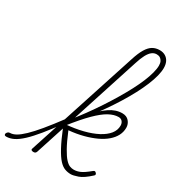

<svg xmlns="http://www.w3.org/2000/svg" viewBox="-390 -1156 1193 1311"><g transform="rotate(30 206.5 -500.0)"><path d="M-136 17Q-146 17 -149 11.5Q-152 6 -149.5 -0.5Q-147 -7 -140.5 -12.5Q-134 -18 -125 -18Q-104 -18 -79 -32Q-54 -46 -20.5 -78Q13 -110 57 -163Q101 -216 159 -294Q168 -306 172 -301.5Q176 -297 175.5 -286Q175 -275 168 -265Q111 -186 67 -132Q23 -78 -12.5 -45Q-48 -12 -77.5 2.5Q-107 17 -136 17ZM78 15Q68 15 62.5 11Q57 7 60 -1L342 -868Q360 -925 380 -958Q400 -991 424 -1005Q448 -1019 479 -1019Q505 -1019 524 -1007.5Q543 -996 553 -975.5Q563 -955 563 -926Q563 -899 554 -863Q545 -827 527 -783.5Q509 -740 484 -692.5Q459 -645 426.5 -592.5Q394 -540 356 -486Q318 -432 275.5 -377Q233 -322 187 -268L174 -289Q217 -342 256.5 -396Q296 -450 330.5 -502.5Q365 -555 395.5 -606Q426 -657 450 -703Q474 -749 491 -790Q508 -831 517 -865.5Q526 -900 526 -924Q526 -944 519.5 -957Q513 -970 502 -977Q491 -984 475 -984Q455 -984 438.5 -971.5Q422 -959 407 -931.5Q392 -904 378 -859L100 0Q97 8 92 11.5Q87 15 78 15ZM375 19Q350 19 327 10.5Q304 2 281 -23Q258 -48 230.5 -98.5Q203 -149 169 -233L159 -234L170 -258Q244 -264 305.5 -279.5Q367 -295 411.5 -318.5Q456 -342 480 -372Q504 -402 504 -438Q504 -457 493.5 -470Q483 -483 463 -483Q429 -483 389 -461.5Q349 -440 297 -388.5Q245 -337 175 -248L181 -286Q231 -346 278 -399Q325 -452 373.5 -485Q422 -518 473 -518Q507 -518 526 -496Q545 -474 545 -445Q545 -412 530 -383Q515 -354 486 -329Q457 -304 416 -285Q375 -266 324 -252.5Q273 -239 211 -233Q242 -158 266.5 -114.5Q291 -71 310 -50.5Q329 -30 345 -24Q361 -18 376 -18Q402 -18 427.5 -29.5Q453 -41 494 -75Q502 -82 507.5 -81.5Q513 -81 519 -74Q523 -70 523.5 -64.5Q524 -59 518 -54Q466 -6 429.5 6.5Q393 19 375 19Z"/></g></svg>

Font: Playwrite RO Thin
Style: Regular
Weight: 250
Version: Version 1.002